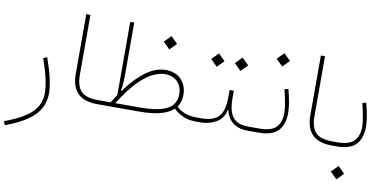

<svg xmlns="http://www.w3.org/2000/svg" viewBox="-158 -856 2754 1359"><g transform="rotate(10 1218.5 -176.5)"><path d="M117.2 -254.9C153.8 -152.3 171.9 -70.8 171.9 -10.7C171.9 43 152.3 88.9 113.8 127C74.7 164.6 10.7 200.2 -78.6 232.9L-67.9 260.3C26.4 225.6 94.7 186.5 137.2 143.1C179.7 99.6 201.2 46.9 201.2 -14.2C201.2 -76.2 182.1 -160.2 144.5 -265.6Z M363.8 -186.5C363.8 -61 423.8 0 552.2 0H552.7V-29.3H552.2C491.7 -29.3 450.2 -42 427.7 -66.9C404.8 -91.8 393.6 -131.3 393.6 -186.5V-614.3H363.8Z M985.4 -470.2 1033.2 -518.1 985.4 -565.9 937.5 -518.1ZM855.5 0C983.9 0 1058.1 -26.4 1097.7 -64C1117.2 -45.9 1139.6 -30.8 1165 -18.6C1189.9 -6.3 1222.2 0 1261.7 0H1262.2V-29.3H1261.7C1193.8 -29.3 1146 -48.8 1114.3 -82.5C1133.3 -109.4 1140.1 -139.6 1140.1 -170.9C1140.1 -213.4 1127 -249.5 1100.6 -278.8C1073.7 -308.1 1035.6 -322.8 985.4 -322.8C895.5 -322.8 801.8 -255.9 703.6 -122.1L699.2 -125C708.5 -169.4 708.5 -207 708.5 -253.9V-614.3H679.7V-89.4C667.5 -69.8 654.8 -50.3 641.6 -29.3H552.7C546.4 -29.3 543 -24.4 543 -14.6C543 -4.9 546.4 0 552.7 0ZM675.3 -29.3C720.2 -100.6 761.7 -155.3 799.3 -193.4C836.9 -231 871.6 -257.3 902.8 -271.5C933.6 -285.6 961.4 -293 985.4 -293C1023.9 -293 1054.7 -281.7 1077.1 -258.8C1099.1 -235.8 1110.4 -206.1 1110.4 -170.4C1110.4 -109.4 1078.6 -73.2 1029.3 -54.2C980 -34.7 918 -29.3 856 -29.3Z M1486.3 -261.7H1456.1V-209C1456.1 -173.3 1451.7 -142.1 1443.4 -115.2C1426.3 -61 1382.8 -29.3 1291.5 -29.3H1262.2C1255.9 -29.3 1252.4 -24.4 1252.4 -14.6C1252.4 -4.9 1255.9 0 1262.2 0H1291.5C1335 0 1373.5 -10.3 1407.2 -30.3C1440.4 -50.3 1460.4 -80.6 1467.8 -120.1H1472.7C1487.8 -41.5 1547.9 0 1630.4 0H1679.2V-29.3H1632.3C1592.3 -29.3 1562 -36.6 1541 -51.8C1499 -81.5 1486.3 -137.2 1486.3 -209ZM1337.4 -407.7 1385.3 -455.6 1337.4 -503.4 1289.6 -455.6ZM1507.3 -407.7 1555.2 -455.6 1507.3 -503.4 1459.5 -455.6Z M1837.4 -334C1853 -270 1865.7 -213.4 1865.7 -167C1865.7 -122.6 1854 -88.9 1830.6 -64.9C1807.1 -41 1766.6 -29.3 1709 -29.3H1679.2C1672.9 -29.3 1669.4 -24.4 1669.4 -14.6C1669.4 -4.9 1672.9 0 1679.2 0H1709C1775.9 0 1823.2 -15.1 1851.1 -45.9C1878.9 -76.2 1892.6 -118.7 1892.6 -172.9C1892.6 -221.2 1880.9 -278.8 1864.7 -341.3ZM1793.5 -489.7 1841.3 -537.6 1793.5 -585.4 1745.6 -537.6Z M2049.8 -186.5C2049.8 -61 2109.9 0 2238.3 0H2238.8V-29.3H2238.3C2177.7 -29.3 2136.2 -42 2113.8 -66.9C2090.8 -91.8 2079.6 -131.3 2079.6 -186.5V-614.3H2049.8Z M2397 -334C2412.6 -270 2425.3 -213.4 2425.3 -167C2425.3 -122.6 2413.6 -88.9 2390.1 -64.9C2366.7 -41 2326.2 -29.3 2268.6 -29.3H2238.8C2232.4 -29.3 2229 -24.4 2229 -14.6C2229 -4.9 2232.4 0 2238.8 0H2268.6C2335.4 0 2382.8 -15.1 2410.6 -45.9C2438.5 -76.2 2452.1 -118.7 2452.1 -172.9C2452.1 -221.2 2440.4 -278.8 2424.3 -341.3ZM2309.6 230 2357.4 182.1 2309.6 134.3 2261.7 182.1Z"/></g></svg>

Font: Estedad Thin
Style: Regular
Weight: 100
Designer: Amin Abedi
Version: Version 7.3